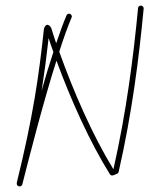

<svg xmlns="http://www.w3.org/2000/svg" viewBox="-20 -623 559 687"><path d="M50 44C55 44 59 41 60 36C86 -66 134 -255 182 -406C233 -267 301 -115 373 0C376 5 381 6 386 4L396 0C402 -2 404 -5 405 -10C452 -217 477 -412 494 -592V-593C494 -598 490 -603 484 -603C479 -603 474 -599 474 -594C457 -416 432 -222 386 -18V-17C312 -137 243 -295 192 -438C207 -485 222 -527 236 -560C237 -561 237 -562 237 -564C237 -570 232 -574 227 -574C223 -574 219 -571 218 -568C206 -540 194 -506 181 -468C175 -486 169 -504 164 -521C162 -526 160 -529 156 -532C151 -534 149 -535 148 -534C146 -534 144 -532 142 -530C139 -526 138 -523 137 -518C119 -351 99 -209 40 31V32C40 32 40 33 40 34C40 40 44 44 50 44ZM129 -298C139 -363 147 -424 154 -487C159 -470 165 -454 171 -437C157 -394 142 -346 129 -298Z"/></svg>

Font: Mistral SingleLine Outline
Style: Regular
Weight: 300
Designer: François Chastanet, Élisa Garzelli, Anais Alves, Morgane Autin
Foundry: institut supérieur des arts et du design Toulouse / isdaT
Version: Version 1.000;Glyphs 3.3 (3337)